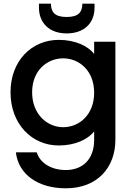

<svg xmlns="http://www.w3.org/2000/svg" viewBox="-20 -778 720 1040"><path d="M298 -562C152 -562 37 -449 37 -278C37 -107 152 10 298 10C388 10 455 -23 490 -66V-21C490 89 424 143 336 143C257 143 196 104 179 47H66C80 169 189 242 336 242C508 242 605 129 605 -21V-552H490V-486C456 -529 388 -562 298 -562ZM154 -278C154 -398 237 -462 322 -462C409 -462 490 -395 490 -276C490 -156 409 -89 322 -89C237 -89 154 -158 154 -278ZM191 -737C191 -654 247 -597 341 -597C436 -597 492 -653 492 -736V-758H426C426 -713 406 -686 341 -686C276 -686 256 -713 256 -758H191Z"/></svg>

Font: Malmofest Medium
Style: Regular
Weight: 500
Designer: Jonny Pinhorn (Poppins), Kolossal
Version: Version 1.004;Glyphs 3.1.2 (3151)